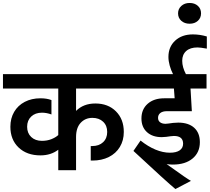

<svg xmlns="http://www.w3.org/2000/svg" viewBox="-30 -1148 1415 1295"><path d="M850 -551H483V-400Q533 -450 613 -450Q699 -450 752 -397Q805 -344 805 -258Q805 -201 778.5 -157Q752 -113 704 -89Q656 -65 593 -65H582V-163H593Q638 -163 665.5 -189Q693 -215 693 -258Q693 -301 665.5 -327Q638 -353 593 -353Q545 -353 514 -319.5Q483 -286 483 -224V0H363V-138Q313 -100 243 -100Q151 -100 95.5 -153Q40 -206 40 -293Q40 -350 65.5 -393.5Q91 -437 137 -461Q183 -485 243 -485Q286 -485 317 -473V-376Q284 -388 253 -388Q208 -388 180.5 -362Q153 -336 153 -293Q153 -250 180.5 -224Q208 -198 253 -198Q287 -198 315.5 -209Q344 -220 363 -237V-551H-10V-648H850Z M830 -648H1137Q1123 -675 1114.5 -706Q1106 -737 1106 -764Q1106 -832 1151.5 -874Q1197 -916 1271 -916Q1318 -916 1365 -902V-820Q1321 -828 1302 -828Q1253 -828 1226 -804Q1199 -780 1199 -738Q1199 -695 1224 -648H1363V-551H1255L1264 -398H1095Q1067 -398 1051.5 -386Q1036 -374 1036 -353Q1036 -334 1049.5 -323.5Q1063 -313 1087 -313L1108 -315L1137 -319Q1161 -321 1172 -321Q1241 -321 1279.5 -286.5Q1318 -252 1318 -189Q1318 -120 1269 -79Q1220 -38 1136 -38Q1115 -38 1094 -41L1118 -24Q1230 57 1258 72L1153 127Q1098 82 870 -130L918 -200Q968 -160 1018.5 -139Q1069 -118 1116 -118Q1159 -118 1182 -134Q1205 -150 1205 -179Q1205 -231 1143 -231Q1136 -231 1120 -229L1091 -225L1061 -223Q998 -223 961 -257Q924 -291 924 -349Q924 -411 966 -448Q1008 -485 1077 -485H1148L1143 -551H830Z M1171 -1058Q1171 -1088 1193 -1108Q1215 -1128 1249 -1128Q1283 -1128 1304.5 -1108.5Q1326 -1089 1326 -1058Q1326 -1027 1304.5 -1007.5Q1283 -988 1249 -988Q1215 -988 1193 -1007.5Q1171 -1027 1171 -1058Z"/></svg>

Font: Madhuban Medium
Style: Regular
Weight: 500
Designer: jaikishan Patel
Foundry: MagicType
Version: Version 1.000